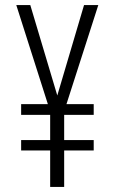

<svg xmlns="http://www.w3.org/2000/svg" viewBox="-20 -800 452 754"><path d="M205 -425 310 -780H366L241 -391H348V-349H232V-250H348V-209H232V-66H177V-209H63V-250H177V-349H63V-391H168L44 -780H99Z"/></svg>

Font: Noto Sans Malayalam UI ExtraCondensed Light
Style: Regular
Weight: 300
Width: 2
Designer: Jelle Bosma - Monotype Design Team
Foundry: Monotype Imaging Inc.
Version: Version 2.104; ttfautohint (v1.8.4.7-5d5b)